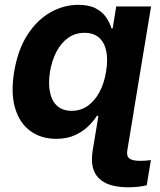

<svg xmlns="http://www.w3.org/2000/svg" viewBox="-20 -573 671 805"><path d="M517.9 212.2Q431 212.2 393.4 173.4Q355.8 134.7 368.7 57.7L395.1 -102.4H540.3L513.7 57.7Q509.8 81.7 522.5 91.5Q535.1 101.4 568.6 101.4Q579.2 101.4 590 100.6Q600.9 99.7 612.7 98.2L595.2 203.8Q579.5 207.9 559.6 210Q539.8 212.2 517.9 212.2ZM215.4 9.1Q152.8 9.1 107.7 -23.5Q62.6 -56 43.6 -118.8Q24.5 -181.6 39.4 -272.2Q55.1 -365.7 95.7 -428Q136.3 -490.2 192 -521.5Q247.7 -552.7 308.2 -552.7Q354.4 -552.7 382.6 -537.2Q410.8 -521.8 425.9 -498.9Q441.1 -476 447.4 -454H452.4L467.3 -545.9H613.4L523.1 0H378.9L393.1 -87.4H386.2Q372.2 -64.9 349.1 -42.8Q326 -20.6 293 -5.7Q260 9.1 215.4 9.1ZM280.4 -108.3Q318.1 -108.3 347.6 -129Q377.1 -149.7 396.9 -186.6Q416.8 -223.5 424.7 -272.7Q433.1 -322.4 425.5 -358.9Q417.8 -395.4 394.9 -415.4Q372 -435.4 334.3 -435.4Q295.8 -435.4 266.1 -414.5Q236.4 -393.6 217.1 -357Q197.7 -320.4 189.7 -272.7Q182 -224.8 189.3 -187.5Q196.5 -150.3 219.4 -129.3Q242.3 -108.3 280.4 -108.3Z"/></svg>

Font: Inter
Style: Italic
Weight: 400
Italic angle: -9.3988°
Designer: Rasmus Andersson
Foundry: rsms
Version: Version 4.001;git-66647c0bb